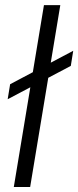

<svg xmlns="http://www.w3.org/2000/svg" viewBox="-20 -748 313 768"><path d="M221.2 -727.5 100.6 0H35.2L155.8 -727.5ZM10.7 -351.1 20.5 -411.1 272.9 -544.9 263.2 -484.4Z"/></svg>

Font: Inter 17pt Light
Style: Italic
Weight: 300
Italic angle: -9.3988°
Version: Version 4.001;git-66647c0bb